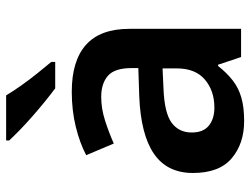

<svg xmlns="http://www.w3.org/2000/svg" viewBox="-115 -691 816 626"><g transform="rotate(-90 293.0 -378.0)"><path d="M307 -552Q408 -552 460 -505.5Q512 -459 512 -364V0H420L395 -75H391Q368 -46 343.5 -27Q319 -8 287.5 1Q256 10 211 10Q138 10 90 -30.5Q42 -71 42 -157Q42 -241 104.5 -284Q167 -327 292 -332L384 -335V-357Q384 -412 359 -434Q334 -456 290 -456Q252 -456 213 -443.5Q174 -431 138 -415L100 -505Q140 -526 193 -539Q246 -552 307 -552ZM318 -253Q238 -250 206 -226.5Q174 -203 174 -161Q174 -123 196.5 -105Q219 -87 255 -87Q310 -87 346.5 -118Q383 -149 383 -210V-256ZM295 -766Q308 -744 327.5 -716.5Q347 -689 367.5 -663.5Q388 -638 404 -619V-606H318Q299 -620 275 -639.5Q251 -659 226.5 -680.5Q202 -702 181.5 -722Q161 -742 148 -756V-766Z"/></g></svg>

Font: Noto Sans Syriac Eastern SemiBold
Style: Regular
Weight: 600
Designer: Patrick Giasson and the Monotype Design Team
Foundry: Monotype Imaging Inc.
Version: Version 3.001